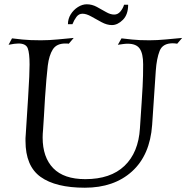

<svg xmlns="http://www.w3.org/2000/svg" viewBox="-20 -852 870 896"><path d="M376 24Q240 24 169.5 -26.5Q99 -77 99 -194Q99 -201 99 -208Q99 -215 100 -222Q107 -330 111 -394Q115 -458 116.5 -493.5Q118 -529 118 -551Q118 -604 109.5 -626.5Q101 -649 66 -649Q49 -649 20 -643L36 -673Q51 -671 85 -667.5Q119 -664 171 -664Q209 -664 249.5 -668Q290 -672 324 -675L301 -648Q297 -649 293 -649Q289 -649 285 -649Q244 -649 226.5 -621.5Q209 -594 203 -546Q200 -522 196.5 -481Q193 -440 190 -394.5Q187 -349 185 -309Q183 -269 181 -247Q180 -237 179.5 -228Q179 -219 179 -210Q179 -118 228.5 -67Q278 -16 378 -16Q496 -16 561 -78Q626 -140 633 -253Q638 -328 641 -373.5Q644 -419 645.5 -448Q647 -477 647.5 -500Q648 -523 648 -552Q648 -602 632 -625Q616 -648 576 -648Q566 -648 555 -646.5Q544 -645 530 -643L547 -673Q564 -671 596.5 -667.5Q629 -664 677 -664Q713 -664 754.5 -668Q796 -672 830 -675L807 -648Q801 -649 796 -649.5Q791 -650 786 -650Q739 -650 725 -614.5Q711 -579 707 -522L690 -269Q680 -128 596 -52Q512 24 376 24ZM502 -735Q479 -735 454 -748.5Q429 -762 406 -775Q383 -788 365 -788Q348 -788 337 -773.5Q326 -759 318 -739H297Q297 -764 310 -785Q323 -806 343.5 -819Q364 -832 385 -832Q409 -832 431.5 -820Q454 -808 474.5 -796Q495 -784 513 -784Q530 -784 542 -798.5Q554 -813 559 -830H578Q578 -784 553.5 -759.5Q529 -735 502 -735Z"/></svg>

Font: Luxurious Roman
Style: Regular
Weight: 400
Designer: Robert E. Leuschke
Foundry: Robert E. Leuschke
Version: Version 1.010; ttfautohint (v1.8.3)